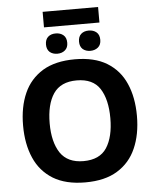

<svg xmlns="http://www.w3.org/2000/svg" viewBox="-65 -1077 926 1142"><g transform="rotate(-5 398.0 -506.5)"><path d="M564 -1022.9V-930.2H232.9V-1022.9ZM298.8 -888.2Q326.7 -888.2 344.7 -873Q362.8 -857.9 362.8 -827.1Q362.8 -797.9 344.7 -782.7Q326.7 -767.1 298.8 -767.1Q271.5 -767.1 253.4 -782.2Q235.8 -798.3 235.8 -827.1Q235.8 -857.4 253.4 -873Q270.5 -888.2 298.8 -888.2ZM496.1 -888.2Q523.9 -888.2 542 -873Q560.1 -857.9 560.1 -827.1Q560.1 -797.9 542 -782.7Q523.4 -767.1 496.1 -767.1Q468.8 -767.1 450.7 -782.2Q433.1 -798.3 433.1 -827.1Q433.1 -857.4 450.7 -873Q467.8 -888.2 496.1 -888.2ZM701.2 -164.6Q665.5 -82.5 589.8 -36.1Q515.6 9.8 397.9 9.8Q281.7 9.8 206.1 -36.1Q130.4 -83 94.7 -165Q58.1 -248 58.1 -358.9Q58.1 -469.7 94.7 -551.8Q130.4 -632.8 206.5 -679.7Q282.2 -725.1 398.9 -725.1Q515.1 -725.1 589.8 -679.7Q665.5 -633.3 701.2 -551.3Q737.8 -468.8 737.8 -357.9Q737.8 -247.1 701.2 -164.6ZM216.8 -357.9Q216.8 -247.1 259.8 -181.6Q303.7 -117.2 397.9 -117.2Q495.1 -117.2 537.1 -181.6Q579.1 -246.6 579.1 -357.9Q579.1 -470.2 537.1 -535.2Q495.1 -599.1 398.9 -599.1Q303.2 -599.1 259.8 -535.2Q216.8 -471.2 216.8 -357.9Z"/></g></svg>

Font: Droid Sans Thai
Style: Bold
Weight: 700
Designer: Steve Matteson
Foundry: Ascender Corporation
Version: Version 1.00